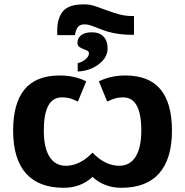

<svg xmlns="http://www.w3.org/2000/svg" viewBox="-20 -870 867 899"><path d="M278.3 9.3Q161.6 9.3 101.6 -58.1Q41.5 -125.5 41.5 -258.8Q41.5 -386.7 95.2 -451.7Q148.9 -516.6 259.8 -516.6Q327.6 -516.6 383.8 -489.3L344.7 -394.5Q315.9 -408.2 301 -411.1Q286.1 -414.1 269.5 -414.1Q185.1 -414.1 185.1 -258.8Q185.1 -178.2 211.9 -136Q238.8 -93.8 288.1 -93.8Q354 -93.8 413.1 -155.3Q472.2 -93.8 538.6 -93.8Q588.4 -93.8 615 -136.2Q641.6 -178.7 641.6 -258.8Q641.6 -414.1 557.1 -414.1Q539.6 -414.1 524.9 -410.9Q510.3 -407.7 481.9 -394.5L442.9 -489.3Q499.5 -516.6 566.4 -516.6Q677.7 -516.6 731.4 -451.7Q785.2 -386.7 785.2 -258.8Q785.2 -127 725.6 -58.8Q666 9.3 547.9 9.3Q469.2 9.3 413.1 -41.5Q357.9 9.3 278.3 9.3ZM607.4 -794.9V-707H600.1Q518.6 -707 456.5 -731.4Q410.2 -750 398.7 -752.9Q387.2 -755.9 376 -755.9Q355 -755.9 345.2 -744.1Q335.4 -732.4 330.6 -705.6H248V-728.5Q248 -759.8 255.9 -782.5Q263.7 -805.2 276.6 -819.3Q289.6 -833.5 312.7 -841.6Q335.9 -849.6 374 -849.6Q400.4 -849.6 425.8 -841.1Q451.2 -832.5 478.3 -822.3Q505.4 -812 535.4 -803.5Q565.4 -794.9 601.1 -794.9ZM483.9 -643.6Q483.9 -601.1 442.6 -569.3Q401.4 -537.6 343.8 -535.2V-574.2Q366.2 -579.6 381.3 -593Q396.5 -606.4 396.5 -620.1Q396.5 -628.9 387.9 -633.1Q379.4 -637.2 369.4 -640.9Q359.4 -644.5 351.1 -650.4Q342.8 -656.2 342.8 -668.9Q342.8 -692.4 360.6 -705.6Q378.4 -718.8 410.2 -718.8Q445.8 -718.8 464.8 -698.5Q483.9 -678.2 483.9 -643.6Z"/></svg>

Font: Bpm'online Open Sans
Style: Bold
Weight: 700
Foundry: Ascender Corporation
Version: Version 1.10